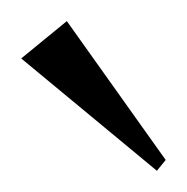

<svg xmlns="http://www.w3.org/2000/svg" viewBox="-20 -725 176 181"><path d="M136.2 -574.2 127.9 -564 0 -669.9 43 -705.1Z"/></svg>

Font: Bigelow Rules
Style: Regular
Weight: 400
Designer: Astigmatic (AOETI)
Foundry: Astigmatic (AOETI)
Version: Version 1.001